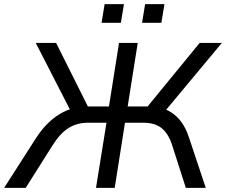

<svg xmlns="http://www.w3.org/2000/svg" viewBox="-42 -914 1099 934"><path d="M-22 0 135 -245Q163 -288 196.5 -319.5Q230 -351 267 -369.5Q304 -388 346 -392L307 -364L132 -705H231L394 -379L376 -396H488L537 -705H628L579 -396H690L662 -379L929 -705H1037L753 -364L718 -392Q758 -388 788.5 -369Q819 -350 841 -319.5Q863 -289 877 -246L959 0H862L796 -206Q778 -263 745 -290Q712 -317 655 -317H566L516 0H425L476 -317H387Q332 -317 291 -291Q250 -265 213 -206L83 0ZM649 -803 664 -894H758L743 -803ZM452 -803 467 -894H561L546 -803Z"/></svg>

Font: Nunito Sans 7pt
Style: Italic
Weight: 400
Italic angle: -9°
Designer: Vernon Adams
Foundry: Vernon Adams
Version: Version 3.101;gftools[0.9.27]